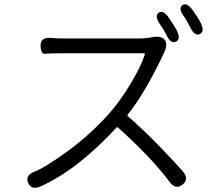

<svg xmlns="http://www.w3.org/2000/svg" viewBox="-20 -860 1040 908"><path d="M843 13Q811 39 782 0Q694 -117 538 -257Q534 -260 530 -256Q348 -58 173 21Q129 41 113 5Q98 -31 143 -48Q198 -70 312 -154Q412 -229 497 -324Q549 -383 597 -463Q647 -546 665 -603Q666 -608 661 -608H267Q214 -608 193.5 -605.5Q173 -603 172 -644Q171 -684 221 -681L244 -679Q267 -678 290 -678H637Q659 -678 681 -681L704 -685Q744 -691 759 -671Q774 -652 758 -615Q724 -541 680 -463Q632 -378 584 -318Q581 -314 585 -310Q655 -250 743 -159Q820 -79 845 -49Q876 -12 843 13ZM812 -663Q787 -651 767 -695Q756 -718 736 -746Q709 -786 731 -800Q752 -815 779 -775Q807 -734 815 -718Q837 -675 812 -663ZM925 -699Q901 -687 880 -730Q862 -766 850 -782Q822 -820 842 -835Q863 -851 891 -812Q914 -781 928 -754Q950 -711 925 -699Z"/></svg>

Font: Resource Han Rounded JP Normal
Style: Regular
Weight: 350
Designer: Cyano Hao (round all glyphs); Ryoko NISHIZUKA 西塚涼子 (kana, bopomofo & ideographs); Paul D. Hunt (Latin, Greek & Cyrillic)
Foundry: Cyano Hao
Version: 0.990